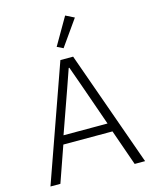

<svg xmlns="http://www.w3.org/2000/svg" viewBox="-136 -1031 897 1121"><g transform="rotate(-15 312.5 -471.0)"><path d="M599 0H536L460 -217H163L87 0H27L274 -698H351ZM444 -269 353 -529 313 -641H309L270 -529L178 -269ZM420 -916 310 -760 273 -778 368 -942Z"/></g></svg>

Font: IBM Plex Sans Light
Style: Regular
Weight: 300
Designer: Mike Abbink, Paul van der Laan, Pieter van Rosmalen
Foundry: Bold Monday
Version: Version 3.201